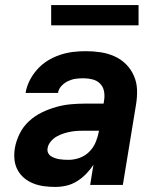

<svg xmlns="http://www.w3.org/2000/svg" viewBox="-20 -730 640 758"><path d="M198 8Q175 8 153 5Q131 2 111 -6Q91 -14 75 -27.5Q59 -41 49 -60Q39 -79 37 -101.5Q35 -124 39 -147Q44 -175 58 -203Q72 -231 95 -252Q118 -273 146 -286.5Q174 -300 203 -308Q232 -316 261 -318.5Q290 -321 319 -321H389L391 -334Q394 -353 390.5 -370.5Q387 -388 375 -400Q363 -412 345.5 -416.5Q328 -421 310 -421Q294 -421 279 -419Q264 -417 249 -410Q234 -403 222.5 -390.5Q211 -378 209 -363H81Q85 -388 97 -412Q109 -436 127.5 -456.5Q146 -477 169 -491Q192 -505 217.5 -513.5Q243 -522 268.5 -525Q294 -528 319 -528Q349 -528 378 -523.5Q407 -519 432.5 -507.5Q458 -496 477.5 -476.5Q497 -457 508.5 -431Q520 -405 521 -376Q522 -347 517 -317L465 0H336L349 -80Q337 -61 320.5 -44Q304 -27 284 -14.5Q264 -2 242 3Q220 8 198 8ZM251 -99Q273 -99 295 -107Q317 -115 333.5 -132Q350 -149 358.5 -170.5Q367 -192 371 -214H319Q304 -214 290 -213.5Q276 -213 261.5 -210.5Q247 -208 232.5 -203.5Q218 -199 204.5 -191.5Q191 -184 180.5 -171.5Q170 -159 168 -145Q166 -136 169.5 -127.5Q173 -119 180.5 -114Q188 -109 196.5 -106Q205 -103 214 -101.5Q223 -100 232.5 -99.5Q242 -99 251 -99ZM527 -630H182V-710H527Z"/></svg>

Font: Iosevka Aile Extrabold
Style: Italic
Weight: 800
Italic angle: -9°
Designer: Belleve Invis
Foundry: Belleve Invis
Version: Version 31.1.0; ttfautohint (v1.8.4)